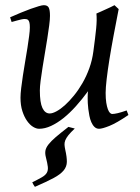

<svg xmlns="http://www.w3.org/2000/svg" viewBox="-20 -477 539 741"><path d="M318.4 -94.7V-105Q318.4 -108.4 318.6 -110.8Q318.8 -113.3 318.8 -116.2L319.8 -125Q296.9 -93.8 272.9 -67.1Q249 -40.5 224.9 -21.2Q200.7 -2 177 9Q153.3 20 130.9 20Q120.1 20 107.7 12.5Q95.2 4.9 84.5 -10.3Q73.7 -25.4 66.4 -47.9Q59.1 -70.3 59.1 -100.1Q59.1 -114.7 61.8 -137.2Q64.5 -159.7 68.4 -185.5Q72.3 -211.4 77.1 -239.3Q82 -267.1 85.9 -292.5Q89.8 -317.9 92.5 -338.4Q95.2 -358.9 95.2 -371.1Q95.2 -382.3 93.8 -388.9Q92.3 -395.5 89.6 -398.7Q86.9 -401.9 83.3 -402.8Q79.6 -403.8 75.2 -403.8Q70.8 -403.8 62.5 -402.1Q54.2 -400.4 45.9 -397.9Q36.1 -395.5 24.9 -392.1L19 -410.2Q39.6 -419.4 60.3 -428Q81.1 -436.5 98.6 -442.9Q116.2 -449.2 129.6 -453.1Q143.1 -457 148.9 -457Q163.1 -457 168 -447.8Q172.9 -438.5 172.9 -416Q172.9 -401.9 169.9 -378.9Q167 -356 162.6 -328.6Q158.2 -301.3 153.3 -272Q148.4 -242.7 144 -215.3Q139.6 -188 136.7 -165Q133.8 -142.1 133.8 -127.9Q133.8 -81.1 143.8 -60.1Q153.8 -39.1 171.9 -39.1Q182.6 -39.1 198 -47.4Q213.4 -55.7 230.5 -71Q247.6 -86.4 265.1 -107.9Q282.7 -129.4 298.1 -156Q313.5 -182.6 324.7 -213.6Q335.9 -244.6 340.3 -278.3Q347.7 -332.5 351.1 -366.9Q354.5 -401.4 352.1 -424.8Q359.4 -427.7 368.9 -432.1Q378.4 -436.5 388.2 -440.9Q397.9 -445.3 407 -449.5Q416 -453.6 421.9 -457L438 -441.9Q427.7 -390.1 418.5 -340.3Q409.2 -290.5 402.3 -247.8Q395.5 -205.1 391.6 -171.4Q387.7 -137.7 387.7 -118.7Q387.7 -96.2 390.1 -80.8Q392.6 -65.4 396.2 -55.7Q399.9 -45.9 404.3 -41.5Q408.7 -37.1 412.6 -37.1Q420.9 -37.1 434.6 -40.3Q448.2 -43.5 468.8 -50.8L475.6 -33.2Q429.7 -2 402.1 9Q374.5 20 362.3 20Q352.1 20 344.7 12.9Q337.4 5.9 332.5 -5.4Q327.6 -16.6 325 -30Q322.3 -43.5 320.8 -56.2Q319.3 -68.8 318.8 -79.3Q318.4 -89.8 318.4 -94.7ZM268.6 19Q252.4 34.2 243.9 44.9Q235.4 55.7 231.9 64.5Q228.5 73.2 229 81.8Q229.5 90.3 231.9 101.1Q238.3 129.4 238 147.7Q237.8 166 225.6 180.9Q213.4 195.8 187 210Q160.6 224.1 114.7 244.1Q111.8 240.2 108.9 235.4Q106 230.5 104.5 226.6Q128.4 214.8 141.8 207Q155.3 199.2 160.6 189.9Q166 180.7 164.6 167Q163.1 153.3 157.2 130.4Q153.3 115.7 155.3 104.5Q157.2 93.3 167 80.6Q176.8 67.9 195.3 52Q213.9 36.1 244.1 12.7Z"/></svg>

Font: Gentium Plus Cyr
Style: Italic
Weight: 400
Italic angle: -8°
Designer: J. Victor Gaultney, Annie Olsen, Iska Routamaa, Becca Hirsbrunner
Foundry: SIL International
Version: Version 5.000